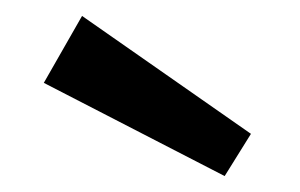

<svg xmlns="http://www.w3.org/2000/svg" viewBox="-20 -751 377 241"><path d="M262 -530 35 -647 83 -731 295 -583Z"/></svg>

Font: Taylor Sans Upright Semi Bold
Style: Regular
Weight: 600
Italic angle: -8°
Designer: Natanael Gama
Version: Version 1.001 September 8, 2015